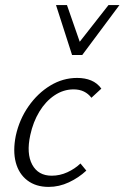

<svg xmlns="http://www.w3.org/2000/svg" viewBox="-20 -726 489 754"><path d="M171 8Q121 8 87.5 -17.5Q54 -43 42 -88Q30 -133 42 -193Q56 -257 92 -308.5Q128 -360 177.5 -390Q227 -420 283 -420Q314 -420 338 -410Q362 -400 378 -378L339 -342Q327 -358 309.5 -366.5Q292 -375 269 -375Q229 -375 194 -351.5Q159 -328 134.5 -287.5Q110 -247 99 -196Q83 -123 106.5 -79.5Q130 -36 183 -36Q215 -36 244.5 -49.5Q274 -63 296 -84L319 -56Q289 -28 250.5 -10Q212 8 171 8ZM263 -510 279 -544 406 -706H449L303 -510ZM263 -510 200 -706H243L299 -545L303 -510Z"/></svg>

Font: Ysabeau Infant Light
Style: Italic
Weight: 300
Italic angle: -12°
Designer: Christian Thalmann (Catharsis Fonts)
Version: Version 2.001;gftools[0.9.30]; featfreeze: ss01,ss02,lnum